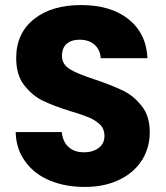

<svg xmlns="http://www.w3.org/2000/svg" viewBox="-20 -732 655 759"><path d="M316 7C316 7 316 7 316 7C369 7 414 -3 453 -22C492 -41 521 -67 542 -100C562 -133 572 -169 572 -209C572 -209 572 -209 572 -209C572 -251 562 -285 541 -312C520 -339 496 -359 468 -373C439 -387 402 -402 357 -417C357 -417 357 -417 357 -417C312 -432 278 -445 257 -458C236 -471 225 -488 225 -511C225 -511 225 -511 225 -511C225 -532 231 -548 244 -559C257 -570 273 -575 294 -575C294 -575 294 -575 294 -575C318 -575 338 -569 353 -556C368 -543 377 -525 378 -502C378 -502 563 -502 563 -502C563 -502 563 -502 563 -502C560 -568 534 -620 487 -657C440 -694 377 -712 300 -712C300 -712 300 -712 300 -712C224 -712 162 -694 115 -657C68 -620 44 -568 44 -503C44 -503 44 -503 44 -503C44 -459 54 -423 75 -396C96 -369 120 -348 149 -334C178 -320 215 -306 260 -292C260 -292 260 -292 260 -292C291 -283 316 -274 333 -267C350 -260 364 -250 376 -239C387 -228 393 -213 393 -196C393 -196 393 -196 393 -196C393 -175 386 -159 371 -148C356 -136 336 -130 311 -130C311 -130 311 -130 311 -130C286 -130 266 -137 251 -151C236 -164 227 -184 224 -210C224 -210 42 -210 42 -210C42 -210 42 -210 42 -210C43 -164 56 -125 81 -92C105 -59 137 -35 178 -18C219 -1 265 7 316 7Z"/></svg>

Font: Girnar Poppins
Style: Bold
Weight: 500
Designer: Ninad Kale (Devanagari), Jonny Pinhorn (Latin)
Foundry: Indian Type Foundry
Version: ""